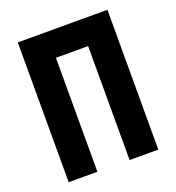

<svg xmlns="http://www.w3.org/2000/svg" viewBox="-132 -836 865 942"><g transform="rotate(-20 300.0 -365.0)"><path d="M66 0V-730H534V0H384V-595H216V0Z"/></g></svg>

Font: NKDuy Mono ExtraBold
Style: Regular
Weight: 800
Monospace: yes
Designer: NKDuy
Foundry: NKDuy
Version: Version 2.251; ttfautohint (v1.8.4.7-5d5b)